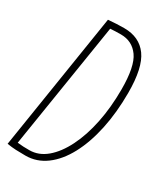

<svg xmlns="http://www.w3.org/2000/svg" viewBox="-182 -782 738 865"><g transform="rotate(30 186.5 -350.0)"><path d="M101 10Q72 10 51 9Q30 8 5 4L117 -706Q141 -708 160 -709Q179 -710 200 -710Q279 -710 320 -653.5Q361 -597 361 -467Q361 -364 342.5 -277Q324 -190 289.5 -125.5Q255 -61 207 -25.5Q159 10 101 10ZM104 -20Q152 -20 192.5 -54Q233 -88 263.5 -149Q294 -210 310.5 -290.5Q327 -371 327 -465Q327 -584 293.5 -631Q260 -678 201 -678Q187 -678 173 -677.5Q159 -677 146 -676L42 -23Q59 -21 73 -20.5Q87 -20 104 -20Z"/></g></svg>

Font: Georama Condensed ExtraLight
Style: Italic
Weight: 200
Width: 3
Italic angle: -9°
Designer: Jean-Baptiste Levee
Foundry: Production Type
Version: Version 1.000